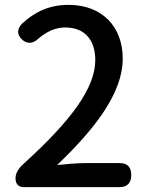

<svg xmlns="http://www.w3.org/2000/svg" viewBox="-20 -770 610 790"><path d="M401 0H471C504 0 520 -17 520 -50C520 -83 504 -99 471 -99H335C299 -99 253 -95 215 -91C371 -240 485 -387 485 -529C485 -662 398 -750 263 -750C183 -750 125 -722 72 -674C51 -653 48 -630 69 -609C91 -587 117 -590 139 -612C171 -639 207 -657 248 -657C331 -657 372 -603 372 -523C372 -408 273 -274 78 -97C53 -75 44 -55 44 -37V-34C44 -13 57 0 78 0H282Z"/></svg>

Font: GenSenRounded2 TW M
Style: Regular
Weight: 500
Version: Version 2.100;PS 2.1;hotconv 16.6.51;makeotf.lib2.5.65220 DE